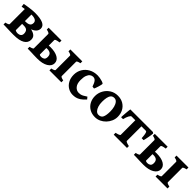

<svg xmlns="http://www.w3.org/2000/svg" viewBox="328 -1699 2944 2944"><g transform="rotate(45 1800.0 -227.5)"><path d="M22 0V-40.5Q55.2 -47.4 70.3 -55.7Q85.4 -64 85.4 -70.3V-447.3H217.3V-72.3Q217.3 -66.4 233.6 -56.9Q250 -47.4 285.6 -40.5V0ZM488.3 -134.3Q488.3 -68.8 428.2 -32Q368.2 4.9 242.2 4.9Q220.7 4.9 187 4.2Q153.3 3.4 118.2 2.2Q83 1 56.6 0L215.8 -70.3Q239.3 -55.7 267.6 -55.7Q299.8 -55.7 322.3 -72Q344.7 -88.4 344.7 -122.1Q344.7 -162.1 325.4 -185.1Q306.2 -208 251 -208H138.2L134.3 -268.6H227.1Q271 -268.6 293.9 -278.6Q316.9 -288.6 325 -305.4Q333 -322.3 333 -342.8Q333 -376 305.2 -393.1Q277.3 -410.2 217.8 -410.2Q196.8 -410.2 159.7 -406.7Q122.6 -403.3 85.2 -398.4Q47.9 -393.6 24.9 -389.2L18.6 -441.9Q34.7 -445.8 62 -450.4Q89.4 -455.1 121.1 -459.2Q152.8 -463.4 183.1 -466.1Q213.4 -468.8 234.9 -468.8Q472.2 -468.8 472.2 -360.8Q472.2 -321.8 445.1 -291.7Q418 -261.7 373 -247.6Q425.8 -234.4 457 -209.7Q488.3 -185.1 488.3 -134.3Z M546.4 0V-40.5Q575.7 -45.9 592.8 -54.7Q609.9 -63.5 609.9 -67.9V-381.8Q609.9 -392.1 591.8 -400.4Q573.7 -408.7 546.4 -413.6V-454.1H825.2V-413.6Q776.9 -406.2 759.3 -398.9Q741.7 -391.6 741.7 -381.8V-49.3Q741.7 -41.5 794.9 -35.2V0ZM756.8 4.9Q722.7 4.9 678.7 3.4Q634.8 2 590.8 0L741.7 -68.4Q748.5 -62 756.3 -58.8Q764.2 -55.7 782.2 -55.7Q811 -55.7 832.8 -70.8Q854.5 -85.9 854.5 -127Q854.5 -170.4 831.5 -190.2Q808.6 -210 760.7 -210Q733.9 -210 713.4 -207.5Q692.9 -205.1 677.2 -201.7L673.3 -251.5Q694.3 -256.8 720.2 -260.3Q746.1 -263.7 776.4 -263.7Q879.4 -263.7 938.7 -229.5Q998 -195.3 998 -134.3Q998 -72.3 932.9 -33.7Q867.7 4.9 756.8 4.9ZM1017.6 0V-40.5Q1050.8 -47.4 1065.9 -55.7Q1081.1 -64 1081.1 -70.3V-383.8Q1081.1 -389.6 1067.1 -398.4Q1053.2 -407.2 1017.6 -413.6V-454.1H1276.4V-413.6Q1243.7 -407.2 1228.3 -398.9Q1212.9 -390.6 1212.9 -383.8V-70.3Q1212.9 -64.5 1226.8 -55.9Q1240.7 -47.4 1276.4 -40.5V0Z M1742.7 -92.8Q1700.2 -45.4 1664.6 -22.5Q1628.9 0.5 1597.4 7.6Q1565.9 14.6 1535.2 14.6Q1480.5 14.6 1433.1 -12.9Q1385.7 -40.5 1356.7 -92.5Q1327.6 -144.5 1327.6 -216.8Q1327.6 -287.1 1361.6 -344.2Q1395.5 -401.4 1456.1 -435.1Q1516.6 -468.8 1596.2 -468.8Q1617.7 -468.8 1647.2 -463.9Q1676.8 -459 1703.1 -450.4Q1729.5 -441.9 1740.2 -430.2Q1741.2 -424.3 1736.6 -404.1Q1731.9 -383.8 1724.6 -359.1Q1717.3 -334.5 1709.7 -314Q1702.1 -293.5 1697.8 -286.6L1660.2 -291.5Q1641.6 -349.6 1619.6 -377.4Q1597.7 -405.3 1562 -405.3Q1535.2 -405.3 1511.7 -388.4Q1488.3 -371.6 1473.9 -333.7Q1459.5 -295.9 1459.5 -231.9Q1459.5 -156.2 1494.1 -114.7Q1528.8 -73.2 1580.1 -73.2Q1598.6 -73.2 1616.5 -76.9Q1634.3 -80.6 1657.2 -92.3Q1680.2 -104 1713.9 -127.4Z M2262.7 -236.8Q2262.7 -188 2243.2 -143.1Q2223.6 -98.1 2189.5 -62.5Q2155.3 -26.9 2110.8 -6.1Q2066.4 14.6 2016.6 14.6Q1947.8 14.6 1896.7 -15.6Q1845.7 -45.9 1817.4 -98.1Q1789.1 -150.4 1789.1 -216.8Q1789.1 -281.7 1820.1 -339.1Q1851.1 -396.5 1906.7 -432.6Q1962.4 -468.8 2035.6 -468.8Q2104.5 -468.8 2155.5 -438.5Q2206.5 -408.2 2234.6 -356Q2262.7 -303.7 2262.7 -236.8ZM2123.5 -212.4Q2123.5 -264.2 2112.1 -307.9Q2100.6 -351.6 2077.9 -378.4Q2055.2 -405.3 2021.5 -405.3Q1984.4 -405.3 1964.1 -382.3Q1943.8 -359.4 1936 -320.1Q1928.2 -280.8 1928.2 -231Q1928.2 -179.7 1941.2 -138.4Q1954.1 -97.2 1977.3 -73Q2000.5 -48.8 2030.3 -48.8Q2085 -48.8 2104.2 -90.8Q2123.5 -132.8 2123.5 -212.4Z M2826.2 -440.4Q2825.7 -423.8 2821.8 -398.4Q2817.9 -373 2813 -346.2Q2808.1 -319.3 2803.2 -297.1Q2798.3 -274.9 2795.4 -264.6H2752.9Q2751.5 -295.4 2747.6 -324.5Q2743.7 -353.5 2737.1 -372.1Q2730.5 -390.6 2720.2 -390.6H2569.3L2581.1 -454.1H2808.1ZM2408.7 -390.6Q2393.6 -390.6 2375.2 -356.7Q2356.9 -322.8 2344.7 -269.5H2302.2Q2302.2 -280.3 2303.7 -303.7Q2305.2 -327.1 2307.6 -355.7Q2310.1 -384.3 2312.7 -410.9Q2315.4 -437.5 2317.9 -454.1H2565.9L2528.8 -390.6ZM2411.6 0V-40.5Q2444.8 -47.4 2467.3 -56.2Q2489.7 -64.9 2489.7 -75.2V-403.3Q2489.7 -409.2 2475.8 -411.1Q2461.9 -413.1 2426.3 -413.6V-454.1H2685.1V-413.6Q2652.3 -413.1 2637 -411.6Q2621.6 -410.2 2621.6 -403.3V-75.2Q2621.6 -65.9 2642.8 -56.6Q2664.1 -47.4 2699.7 -40.5V0Z M2848.1 0V-40.5Q2877.4 -45.9 2894.5 -54.7Q2911.6 -63.5 2911.6 -67.9V-381.8Q2911.6 -392.1 2893.6 -400.4Q2875.5 -408.7 2848.1 -413.6V-454.1H3127V-413.6Q3078.6 -406.2 3061 -398.9Q3043.5 -391.6 3043.5 -381.8V-49.3Q3043.5 -41.5 3096.7 -35.2V0ZM3058.6 4.9Q3024.4 4.9 2980.5 3.4Q2936.5 2 2892.6 0L3043.5 -68.4Q3050.3 -62 3058.1 -58.8Q3065.9 -55.7 3084 -55.7Q3112.8 -55.7 3134.5 -70.8Q3156.2 -85.9 3156.2 -127Q3156.2 -170.4 3133.3 -190.2Q3110.4 -210 3062.5 -210Q3035.6 -210 3015.1 -207.5Q2994.6 -205.1 2979 -201.7L2975.1 -251.5Q2996.1 -256.8 3022 -260.3Q3047.9 -263.7 3078.1 -263.7Q3181.2 -263.7 3240.5 -229.5Q3299.8 -195.3 3299.8 -134.3Q3299.8 -72.3 3234.6 -33.7Q3169.4 4.9 3058.6 4.9ZM3319.3 0V-40.5Q3352.5 -47.4 3367.7 -55.7Q3382.8 -64 3382.8 -70.3V-383.8Q3382.8 -389.6 3368.9 -398.4Q3355 -407.2 3319.3 -413.6V-454.1H3578.1V-413.6Q3545.4 -407.2 3530 -398.9Q3514.6 -390.6 3514.6 -383.8V-70.3Q3514.6 -64.5 3528.6 -55.9Q3542.5 -47.4 3578.1 -40.5V0Z"/></g></svg>

Font: Gentium Book Plus
Style: Bold
Weight: 700
Designer: Victor Gaultney, Annie Olsen, Iska Routamaa, Becca Hirsbrunner
Foundry: SIL International
Version: Version 6.101